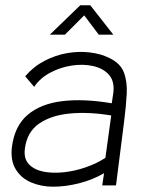

<svg xmlns="http://www.w3.org/2000/svg" viewBox="-20 -700 543 725"><path d="M180 5Q136 5 98 -11Q60 -27 39.5 -60.5Q19 -94 25 -145Q35 -224 84 -266Q133 -308 214.5 -318Q296 -328 402 -310L408 -350Q413 -393 391.5 -417.5Q370 -442 332 -450.5Q294 -459 251 -452.5Q208 -446 169.5 -425.5Q131 -405 109 -372L75 -412Q107 -449 148.5 -470.5Q190 -492 234 -499.5Q278 -507 319.5 -502Q361 -497 393 -481Q435 -461 448 -426Q461 -391 458.5 -345Q456 -299 449 -244L418 0H366L373 -46Q330 -21 279 -8Q228 5 180 5ZM378 -104 400 -264Q316 -278 245 -271.5Q174 -265 128 -233.5Q82 -202 74 -139Q69 -101 89 -80Q109 -59 143.5 -52Q178 -45 220.5 -49.5Q263 -54 304.5 -68.5Q346 -83 378 -104ZM168 -569 283 -680H321L408 -569H353L298 -642L225 -569Z"/></svg>

Font: Kulim Park ExtraLight
Style: Italic
Weight: 275
Italic angle: -8°
Designer: Noponies / Dale Sattler
Foundry: Noponies
Version: Version 1.000; ttfautohint (v1.8.3)